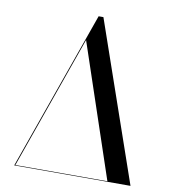

<svg xmlns="http://www.w3.org/2000/svg" viewBox="-85 -836 803 909"><g transform="rotate(10 317.0 -382.0)"><path d="M338.5 -764.5 603.5 0H44.5L315.5 -764.5ZM276.5 -643.5 49.5 -2.5H492Z"/></g></svg>

Font: Bodoni* 72pt
Style: Regular
Weight: 400
Version: Version 2.3